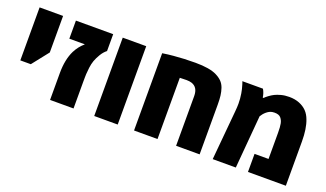

<svg xmlns="http://www.w3.org/2000/svg" viewBox="-65 -1049 2473 1456"><g transform="rotate(20 1171.5 -321.0)"><path d="M62 -204.6V-632.3H251.5V-337.4L146.5 -204.6Z M376.5 0V-217.3Q376.5 -325.7 413.1 -400.4Q439 -451.2 480.5 -486.3H355V-632.3H655.8V-496.1Q630.9 -476.6 612.8 -446Q594.7 -415.5 585 -388.7Q575.7 -361.8 571.8 -330.1Q567.9 -298.3 566.9 -277.3Q566.4 -266.6 566.2 -251.7Q565.9 -236.8 565.9 -217.3V0Z M732.9 0V-632.3H922.4V0Z M1054.2 0V-623.5Q1075.7 -627 1097.7 -629.6Q1119.6 -632.3 1142.6 -634.3Q1183.1 -638.2 1226.6 -640.1Q1270 -642.1 1316.4 -642.1Q1432.6 -642.1 1489.3 -613.3Q1518.6 -598.6 1537.4 -579.6Q1556.2 -560.5 1566.4 -531.7Q1576.2 -502.9 1579.8 -472.9Q1583.5 -442.9 1583.5 -401.4V0H1393.6V-401.4Q1393.6 -471.7 1340.3 -489.7Q1322.3 -495.6 1297.9 -495.6Q1272.5 -495.6 1243.7 -494.1V0Z M1689 0 1725.6 -399.4Q1729 -435.1 1729 -461.4Q1729 -501.5 1722.2 -542.5Q1719.7 -558.6 1715.8 -574.5Q1711.9 -590.3 1707 -606.4Q1705.1 -613.3 1702.9 -619.6Q1700.7 -626 1698.2 -632.3H1864.3Q1881.3 -604 1886.2 -567.9H1893.1Q1900.9 -577.1 1920.9 -592Q1940.9 -606.9 1959.5 -616.2Q1979 -626 2008.5 -634Q2038.1 -642.1 2074.2 -642.1Q2120.1 -642.1 2156 -627.7Q2191.9 -613.3 2215.8 -588.9Q2229 -575.2 2238 -559.8Q2247.1 -544.4 2253.4 -527.3Q2279.3 -460.9 2279.3 -356V0H1973.6V-146H2086.4V-356Q2086.4 -406.2 2081.1 -430.7Q2076.2 -455.6 2061 -473.6Q2045.9 -491.7 2009.8 -491.7Q1989.3 -491.7 1974.6 -485.4Q1960 -479 1947.8 -468.8Q1935.5 -458.5 1926.8 -447.8Q1918 -437 1912.1 -426.8L1875.5 0Z"/></g></svg>

Font: Open Sans ExtraBold
Style: Regular
Weight: 800
Designer: Monotype Design Team
Foundry: Monotype Imaging Inc.
Version: Version 3.003; ttfautohint (v1.8.4)